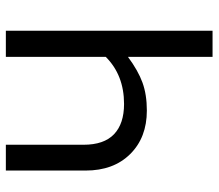

<svg xmlns="http://www.w3.org/2000/svg" viewBox="-64 -664 729 640"><g transform="rotate(-90 300.0 -344.5)"><path d="M517 -689V0H430V-282Q384 -248 344 -233.5Q304 -219 251 -219Q161 -219 106 -274.5Q51 -330 51 -423V-689H137V-430Q137 -362 172 -328.5Q207 -295 273 -295Q369 -295 430 -356V-689Z"/></g></svg>

Font: Fira Mono
Style: Regular
Weight: 400
Designer: Carrois Corporate & Edenspiekermann AG
Foundry: Carrois Corporate GbR & Edenspiekermann AG
Version: Version 3.206